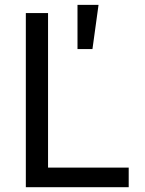

<svg xmlns="http://www.w3.org/2000/svg" viewBox="-20 -782 605 802"><path d="M87.9 0V-727.5H180.7V-82H517.6V0ZM303.7 -577.1V-761.7H391.6L366.2 -577.1Z"/></svg>

Font: Atlassian Sans
Style: Regular
Weight: 400
Designer: Rasmus Andersson
Foundry: Modifications by Atlassian Pty Ltd, manufactured by rsms
Version: Version 4.001;git-9221beed3